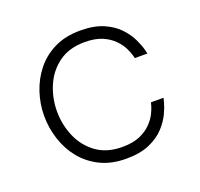

<svg xmlns="http://www.w3.org/2000/svg" viewBox="-101 -652 807 775"><g transform="rotate(-20 302.0 -265.0)"><path d="M317 10Q253 10 205.5 -13.5Q158 -37 126.5 -76Q95 -115 79 -164.5Q63 -214 63 -265Q63 -316 79 -365Q95 -414 126.5 -453.5Q158 -493 205.5 -516.5Q253 -540 317 -540Q377 -540 417.5 -522Q458 -504 482.5 -477Q507 -450 519.5 -423Q532 -396 536.5 -378Q541 -360 541 -360H487Q487 -360 483.5 -373Q480 -386 470.5 -405.5Q461 -425 442 -444.5Q423 -464 393 -477Q363 -490 318 -490Q251 -490 206.5 -457.5Q162 -425 140 -373.5Q118 -322 118 -265Q118 -208 140 -156.5Q162 -105 206.5 -72.5Q251 -40 318 -40Q363 -40 393 -53Q423 -66 442 -85.5Q461 -105 470.5 -124.5Q480 -144 483.5 -157Q487 -170 487 -170H541Q541 -170 536.5 -152Q532 -134 519.5 -107Q507 -80 482.5 -53Q458 -26 417.5 -8Q377 10 317 10Z"/></g></svg>

Font: Be Vietnam Pro ExtraLight
Style: Regular
Weight: 200
Designer: Lam Bao, Tony Le, Vietanh Nguyen
Foundry: Yellow Type Foundry
Version: Version 1.002; ttfautohint (v1.8.3)